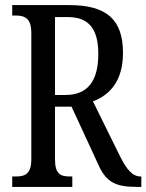

<svg xmlns="http://www.w3.org/2000/svg" viewBox="-20 -734 575 754"><path d="M28 0H264V-41H255C219 -41 196 -49 196 -108V-315H261L365 -90C397 -16 436 0 520 0H535V-41H532C500 -41 477 -69 451 -121L345 -336C409 -360 463 -414 463 -526C463 -657 399 -714 252 -714H28V-673H42C75 -673 103 -664 103 -605V-108C103 -49 76 -41 42 -41H28ZM237 -361H196V-667H246C331 -667 366 -618 366 -522C366 -418 326 -361 237 -361Z"/></svg>

Font: Noto Serif Armenian ExtraCondensed
Style: Regular
Weight: 400
Width: 2
Designer: Monotype Design Team
Foundry: Monotype Imaging Inc.
Version: Version 2.008